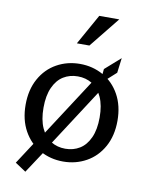

<svg xmlns="http://www.w3.org/2000/svg" viewBox="-97 -876 815 1049"><g transform="rotate(10 310.0 -351.5)"><path d="M415.3 -480.2 468.8 -443.7 208.3 -41.5 153.8 -77ZM165.5 -103 219.2 -52.3 117.2 102.5 57.5 63ZM442.7 -524.5 528.3 -600 517.8 -517.2 434.5 -442ZM55.2 -258.8Q55.2 -341.7 89.2 -403.2Q123.3 -464.7 181.6 -497.1Q239.8 -529.5 310 -529.5Q380.2 -529.5 438.4 -497.1Q496.7 -464.7 530.8 -403.2Q564.8 -341.7 564.8 -258.8Q564.8 -175.8 530.8 -114.3Q496.7 -52.8 438.4 -20.4Q380.2 12 310 12Q239.8 12 181.6 -20.4Q123.3 -52.8 89.2 -114.3Q55.2 -175.8 55.2 -258.8ZM465.7 -259.7Q465.7 -326.8 445.2 -371.9Q424.8 -417 389.8 -438.7Q354.7 -460.3 310 -460.3Q265.3 -460.3 230.2 -438.7Q195.2 -417 174.8 -371.9Q154.3 -326.8 154.3 -259.7Q154.3 -192.3 174.8 -147.3Q195.2 -102.3 230.2 -80.7Q265.3 -59 310 -59Q354.7 -59 389.8 -80.7Q424.8 -102.3 445.2 -147.3Q465.7 -192.3 465.7 -259.7ZM478.2 -806.2H367.3L272.8 -637.2H342.3Z"/></g></svg>

Font: Monaspace Xenon Var ExtraLight
Style: Regular
Weight: 200
Designer: Riley Cran and the Lettermatic Team
Version: Version 1.200 (Monaspace Xenon Var)